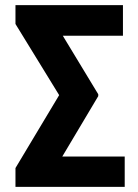

<svg xmlns="http://www.w3.org/2000/svg" viewBox="-20 -731 539 751"><path d="M467.8 -118.7V0H40.5V-73.7L211.4 -358.9L40.5 -637.2V-710.9H460.9V-591.3H225.6L364.3 -362.3V-355L223.6 -118.7Z"/></svg>

Font: RobotoCondensed-Bold
Style: Bold
Weight: 700
Designer: Google
Version: Version 2.001240; 2014